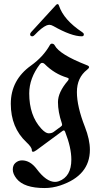

<svg xmlns="http://www.w3.org/2000/svg" viewBox="-20 -738 507 946"><path d="M33.2 0ZM128.4 -569.3Q128.4 -574.2 133.8 -580.1L255.4 -712.9Q259.8 -717.8 263.9 -717.8Q268.1 -717.8 270.5 -710.4Q293.9 -639.6 385.7 -579.1Q393.1 -574.2 393.1 -568.4Q393.1 -559.1 382.8 -559.1Q332 -559.1 243.2 -609.4Q231.9 -615.7 224.4 -615.7Q216.8 -615.7 209.5 -612.8Q186 -603 150.9 -565.9Q144.5 -559.1 139.2 -559.1Q128.4 -559.1 128.4 -569.3ZM132.8 -415Q192.9 -458 225.1 -515.1Q229.5 -522.9 235.4 -522.9Q245.1 -522.9 249.5 -514.6Q272.9 -469.7 406.2 -417.5Q418.9 -413.1 418.9 -407.5Q418.9 -401.9 409.2 -394.5Q358.9 -355.5 358.9 -284.4Q358.9 -213.4 398.4 -112.8Q422.9 -50.3 422.9 0Q422.9 127 276.9 175.8Q238.8 188.5 199.7 188.5Q98.1 188.5 61.5 142.1Q43 118.7 43 97.4Q43 76.2 55.7 64.9Q69.8 52.2 88.4 52.2Q128.9 52.2 161.1 95.2Q208.5 158.2 251 158.2Q260.7 158.2 270 154.8Q331.5 132.3 331.5 48.3Q331.5 -10.7 300.8 -88.9Q298.3 -95.2 294.7 -95.2Q291 -95.2 288.1 -92.8L160.2 1.5Q148.9 9.8 142.8 9.8Q136.7 9.8 136.7 1Q136.7 -12.7 109.9 -37.6Q33.2 -109.4 33.2 -226.6Q33.2 -343.8 132.8 -415ZM124 -277.8Q124 -168.9 183.1 -104.5Q204.6 -81.1 219.7 -81.1Q234.9 -81.1 244.1 -87.9L280.3 -114.7Q286.1 -119.1 286.1 -122.8Q286.1 -126.5 284.7 -130.4Q265.6 -186.5 265.6 -234.9Q265.6 -283.2 314 -339.8Q318.4 -344.7 318.4 -349.1Q318.4 -353.5 310.5 -355.5Q248 -374 199.7 -422.9Q194.3 -428.2 188 -428.2Q181.6 -428.2 176.8 -421.9Q124 -352.5 124 -277.8Z"/></svg>

Font: UnifrakturMaguntia
Style: Book
Weight: 400
Designer: j. 'mach' wust, Gerrit Ansmann, Georg Duffner, based on a font by Peter Wiegel, original typeface by Carl Albert Fahrenw
Version: Version 2017-03-19